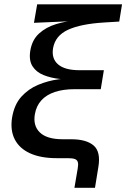

<svg xmlns="http://www.w3.org/2000/svg" viewBox="-20 -748 601 908"><path d="M332 140.1 347.7 47.9Q351.1 28.8 347.9 18.3Q344.7 7.8 333.5 3.9Q322.3 0 299.8 0H248Q172.9 0 122.3 -22.9Q71.8 -45.9 49.8 -88.9Q27.8 -131.8 37.1 -191.9Q47.4 -253.4 80.8 -290.5Q114.3 -327.6 160.6 -346.9Q207 -366.2 256.1 -372.8Q305.2 -379.4 346.7 -379.4L345.2 -370.1Q303.7 -370.1 261.7 -374.8Q219.7 -379.4 185.8 -393.1Q151.9 -406.7 134 -434.3Q116.2 -461.9 123 -506.8Q131.3 -559.1 164.6 -589.4Q197.8 -619.6 245.4 -634Q293 -648.4 343.8 -652.3L345.2 -648.9L140.6 -640.1L155.8 -727.5H557.1L543.9 -646L471.7 -641.6Q361.8 -634.8 301.8 -607.2Q241.7 -579.6 231 -520.5Q222.7 -471.2 254.6 -443.6Q286.6 -416 355.5 -416H471.2L456.5 -326.2H332Q278.8 -326.2 239.3 -313Q199.7 -299.8 175.8 -273.7Q151.9 -247.6 145 -208.5Q135.3 -153.8 168.5 -121.6Q201.7 -89.4 276.9 -89.4H316.9Q388.7 -89.4 422.9 -59.8Q457 -30.3 445.3 41L429.2 140.1Z"/></svg>

Font: Inter Medium
Style: Italic
Weight: 500
Italic angle: -9.3988°
Designer: Rasmus Andersson
Foundry: rsms
Version: Version 4.001;git-66647c0bb